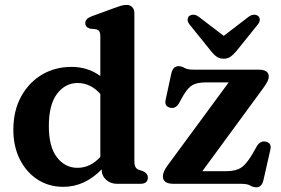

<svg xmlns="http://www.w3.org/2000/svg" viewBox="-20 -764 1168 798"><path d="M35.5 -224.5Q35.5 -304 67.8 -362.8Q100 -421.5 154.5 -453.8Q209 -486 277 -486Q345.5 -486 397 -448V-612Q397 -627.5 392.5 -634Q388 -640.5 378.5 -642.5L354 -645Q334.5 -651 334.5 -668Q334.5 -686.5 361.5 -696.5L450.5 -729Q469 -736 481.5 -739.8Q494 -743.5 506 -743.5Q521.5 -743.5 530 -734Q538.5 -724.5 538.5 -709.5V-95.5Q538.5 -77.5 543.2 -69.5Q548 -61.5 557.5 -58L573.5 -53Q594.5 -43.5 594.5 -26Q594.5 0 563 0H467Q439 0 420.8 -17Q402.5 -34 402.5 -60Q368.5 -25 328.5 -6.2Q288.5 12.5 243 12.5Q183 12.5 136.2 -17.8Q89.5 -48 62.5 -101.5Q35.5 -155 35.5 -224.5ZM183 -239.5Q183 -153.5 216.8 -110Q250.5 -66.5 302 -66.5Q356 -66.5 397 -112V-373.5Q356.5 -419 302.5 -419Q251 -419 217 -374Q183 -329 183 -239.5ZM1071 -393.5 821 -52.5H916Q943.5 -52.5 961.8 -57.8Q980 -63 994.8 -77.5Q1009.5 -92 1026.5 -119.5L1048 -157Q1062 -179.5 1083.5 -175.5Q1109.5 -170.5 1104 -143.5L1075 -15.5Q1068 14.5 1045.5 14.5Q1032.5 14.5 1020.2 7.2Q1008 0 982.5 0H703Q678 0 667.5 -8.2Q657 -16.5 657 -30.5Q657 -41 661.8 -52Q666.5 -63 678.5 -79L930.5 -421.5H836.5Q800.5 -421.5 781 -411Q761.5 -400.5 742 -367.5L723.5 -334Q710 -311.5 688 -316Q662 -322 668.5 -349.5L692 -458.5Q699 -489 722 -489Q734.5 -489 746.8 -481.8Q759 -474.5 784.5 -474.5H1054.5Q1097 -474.5 1097 -446Q1097 -436 1091.2 -424.5Q1085.5 -413 1071 -393.5ZM962 -551Q949.5 -536.5 938 -528.2Q926.5 -520 910 -520Q893 -520 881.2 -528Q869.5 -536 857.5 -551L768.5 -661.5Q759.5 -672.5 759.8 -682Q760 -691.5 766 -697Q773.5 -703 784.2 -702.8Q795 -702.5 806.5 -694L910 -615L1013 -694Q1024.5 -702.5 1035.2 -702.8Q1046 -703 1053.5 -697Q1059.5 -691.5 1059.8 -682Q1060 -672.5 1051 -661.5Z"/></svg>

Font: Fraunces 9pt Soft SemiBold
Style: Regular
Weight: 600
Version: Version 1.000;[b76b70a41]